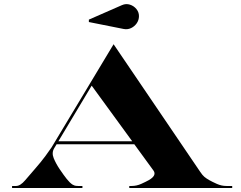

<svg xmlns="http://www.w3.org/2000/svg" viewBox="-20 -935 1200 955"><path d="M594.4 -791 422 -825.4V-837.4L586.4 -909.4Q606.4 -918.2 626 -912Q645.6 -905.8 658.4 -890.2Q671.2 -874.6 671.2 -855Q671.2 -835.4 660.2 -819.4Q649.2 -803.4 631.8 -795.2Q614.4 -787 594.4 -791ZM40 -10H60Q81 -10 104.8 -38Q128.5 -66 156.5 -98Q184.5 -130 206.5 -159.8Q228.5 -189.5 236.5 -202L545 -715L976 -80Q987 -63.5 996.5 -55.5Q1006 -47.5 1020 -39.5Q1036 -30.5 1059 -20.2Q1082 -10 1106 -10H1135V0H623V-10H635Q659 -10 682 -20.2Q705 -30.5 721 -39.5Q760.5 -62.5 743.5 -86.5L648 -217.5H261.5L250 -198.5Q236 -175.5 247 -148.5Q258 -121.5 276.5 -94Q297 -63.5 312.2 -44.5Q327.5 -25.5 340.5 -17Q344.5 -14.5 350.8 -12.2Q357 -10 368 -10H390V0H40ZM270.5 -232.5H637.5L436 -509Z"/></svg>

Font: Engraving CC
Style: Bold
Weight: 700
Designer: indestructible type*
Foundry: Cowboy Collective
Version: Version 1.000